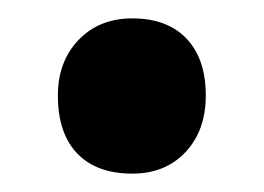

<svg xmlns="http://www.w3.org/2000/svg" viewBox="-20 -442 287 209"><path d="M124 -253Q85 -253 64 -275Q43 -297 43 -338Q43 -375 65.5 -398.5Q88 -422 124 -422Q162 -422 183 -400Q204 -378 204 -338Q204 -300 182 -276.5Q160 -253 124 -253Z"/></svg>

Font: Lexend Deca SemiBold
Style: Regular
Weight: 600
Designer: Bonnie Shaver-Troup, Thomas Jockin
Foundry: Lexend
Version: Version 1.008; ttfautohint (v1.8.4.7-5d5b)